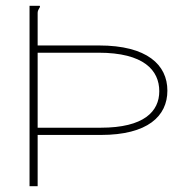

<svg xmlns="http://www.w3.org/2000/svg" viewBox="-20 -643 665 663"><path d="M82 0H110V-177H328C490 -177 558 -242 558 -330C558 -419 488 -486 322 -486H110V-598C110 -610 118 -616 118 -620C118 -621 118 -622 117 -623H82ZM110 -202V-461H320C477 -461 530 -400 530 -328C530 -258 477 -202 328 -202Z"/></svg>

Font: Inconsolata Expanded ExtraLight
Style: Regular
Weight: 200
Width: 7
Monospace: yes
Designer: Raph Levien, Cyreal, Brenton Simpson
Foundry: Raph Levien, Cyreal, Google
Version: Version 3.100